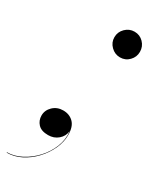

<svg xmlns="http://www.w3.org/2000/svg" viewBox="-218 -577 626 781"><g transform="rotate(30 95.0 -187.0)"><path d="M107.5 -470Q107.5 -495 125.5 -512.8Q143.5 -530.5 168 -530.5Q193 -530.5 210.2 -512.8Q227.5 -495 227.5 -470Q227.5 -445.5 210.2 -427.8Q193 -410 168 -410Q143.5 -410 125.5 -427.8Q107.5 -445.5 107.5 -470ZM10 -46Q10 -71 29.2 -89.5Q48.5 -108 77 -108Q106.5 -108 125.2 -89.2Q144 -70.5 144 -31Q144 2.5 128.5 35.8Q113 69 87.2 96.2Q61.5 123.5 29.2 139.8Q-3 156 -37 156V154Q-3.5 154 30 136.5Q63.5 119 90.2 90Q117 61 131.2 25Q145.5 -11 141 -48Q138.5 -23 119.2 -6.5Q100 10 72.5 10Q40.5 10 25.2 -6.5Q10 -23 10 -46Z"/></g></svg>

Font: Bodoni* 96pt
Style: Italic
Weight: 400
Italic angle: -13°
Version: Version 2.3